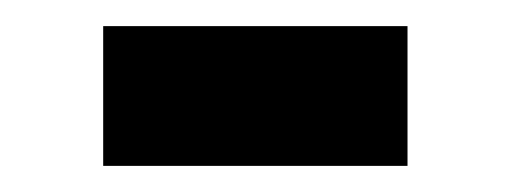

<svg xmlns="http://www.w3.org/2000/svg" viewBox="-20 -425 391 147"><path d="M59 -405H292V-298H59Z"/></svg>

Font: Unbounded
Style: Regular
Weight: 400
Designer: Luke Prowse, Jean-Baptiste Morizot, Fátima Lázaro, Florian Runge
Foundry: NaN
Version: Version 1.701;gftools[0.9.28.dev5+ged2979d]